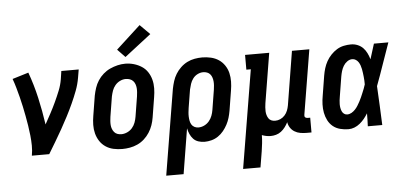

<svg xmlns="http://www.w3.org/2000/svg" viewBox="-60 -911 2620 1244"><g transform="rotate(-5 1250.0 -288.5)"><path d="M117 0Q123 -33 122.5 -66Q122 -99 118.5 -131.5Q115 -164 110 -196Q105 -228 99 -259.5Q93 -291 86.5 -322Q80 -353 72 -384Q64 -415 55.5 -445.5Q47 -476 36 -506L141 -538Q171 -456 190.5 -369.5Q210 -283 223 -194Q242 -228 260.5 -262.5Q279 -297 295.5 -332.5Q312 -368 326.5 -404Q341 -440 347 -477L355 -530H468L459 -477Q452 -435 436.5 -394Q421 -353 402.5 -312.5Q384 -272 363.5 -232.5Q343 -193 321 -154Q299 -115 276 -76.5Q253 -38 230 0Z M705 8Q676 8 648 2Q620 -4 597 -19.5Q574 -35 559 -58Q544 -81 537 -108Q530 -135 530.5 -164Q531 -193 536 -222L557 -352Q562 -377 570 -401.5Q578 -426 592.5 -448.5Q607 -471 627.5 -489Q648 -507 672 -518Q696 -529 721 -535Q746 -541 771 -541Q800 -541 827.5 -533Q855 -525 878 -510Q901 -495 916 -472Q931 -449 938 -422Q945 -395 944.5 -366Q944 -337 939 -308L918 -178Q914 -153 905.5 -128.5Q897 -104 882.5 -81.5Q868 -59 848 -41Q828 -23 804 -12Q780 -1 754.5 3.5Q729 8 705 8ZM707 -88Q726 -88 745 -96.5Q764 -105 777.5 -120.5Q791 -136 798 -155Q805 -174 808 -193L829 -323Q831 -337 832 -350.5Q833 -364 832 -377Q831 -390 826.5 -402.5Q822 -415 813.5 -424Q805 -433 792.5 -437.5Q780 -442 766 -442Q747 -442 728.5 -433Q710 -424 697 -408.5Q684 -393 677.5 -374.5Q671 -356 667 -337L646 -207Q644 -193 643 -179.5Q642 -166 643 -153Q644 -140 648.5 -128Q653 -116 661 -106.5Q669 -97 681 -92.5Q693 -88 707 -88ZM777 -584 727 -636 886 -782 950 -718Z M973 205 1065 -352Q1070 -377 1077.5 -401Q1085 -425 1098.5 -447Q1112 -469 1131.5 -487.5Q1151 -506 1174 -517.5Q1197 -529 1222 -533.5Q1247 -538 1271 -538Q1300 -538 1328 -531.5Q1356 -525 1378.5 -510Q1401 -495 1416.5 -472Q1432 -449 1438.5 -422Q1445 -395 1444.5 -366Q1444 -337 1439 -308L1418 -178Q1414 -155 1407.5 -133Q1401 -111 1390 -90Q1379 -69 1363.5 -50Q1348 -31 1328 -17.5Q1308 -4 1285 2Q1262 8 1240 8Q1219 8 1199.5 1.5Q1180 -5 1167 -19Q1154 -33 1146 -51Q1138 -69 1134 -89L1086 205ZM1208 -88Q1228 -88 1246.5 -97Q1265 -106 1278 -121.5Q1291 -137 1298 -155.5Q1305 -174 1308 -193L1329 -323Q1331 -337 1332 -350Q1333 -363 1332 -376Q1331 -389 1327 -401.5Q1323 -414 1315 -423.5Q1307 -433 1295 -437.5Q1283 -442 1269 -442Q1251 -442 1233 -433Q1215 -424 1203 -408Q1191 -392 1185 -373.5Q1179 -355 1175 -337L1156 -220Q1154 -206 1152.5 -192Q1151 -178 1151.5 -164Q1152 -150 1154.5 -136.5Q1157 -123 1163.5 -112Q1170 -101 1182 -94.5Q1194 -88 1208 -88Z M1473 205 1579 -434H1550V-530H1707L1654 -207Q1652 -194 1651 -180.5Q1650 -167 1650.5 -154.5Q1651 -142 1654.5 -130Q1658 -118 1664.5 -108Q1671 -98 1682.5 -93Q1694 -88 1707 -88Q1725 -88 1741.5 -95.5Q1758 -103 1770 -116.5Q1782 -130 1788.5 -146.5Q1795 -163 1798 -180L1855 -530H1968L1899 -111Q1898 -107 1898.5 -102Q1899 -97 1902 -94Q1905 -91 1909.5 -89.5Q1914 -88 1918 -88H1935V8H1902Q1882 8 1862 4.5Q1842 1 1825 -9.5Q1808 -20 1797.5 -36.5Q1787 -53 1784 -72Q1776 -56 1764.5 -40.5Q1753 -25 1738 -13.5Q1723 -2 1705 3Q1687 8 1670 8Q1655 8 1640.5 5Q1626 2 1613 -3Q1613 23 1610 49.5Q1607 76 1603 102L1586 205Z M2176 8Q2149 8 2122 1Q2095 -6 2075 -22.5Q2055 -39 2043 -62.5Q2031 -86 2026 -112.5Q2021 -139 2022 -167Q2023 -195 2028 -222L2049 -352Q2053 -376 2060 -399Q2067 -422 2079 -443.5Q2091 -465 2108.5 -483.5Q2126 -502 2147 -515Q2168 -528 2192 -533Q2216 -538 2239 -538Q2262 -538 2282.5 -529.5Q2303 -521 2317.5 -506Q2332 -491 2341.5 -471.5Q2351 -452 2357 -431Q2365 -456 2372.5 -480.5Q2380 -505 2388 -530H2482Q2457 -461 2433.5 -392Q2410 -323 2384 -254Q2388 -191 2390.5 -127.5Q2393 -64 2396 0H2302Q2303 -21 2303.5 -42Q2304 -63 2304 -84Q2293 -66 2280 -50Q2267 -34 2250.5 -20.5Q2234 -7 2215 0.5Q2196 8 2176 8ZM2176 -88Q2191 -88 2204 -95.5Q2217 -103 2227.5 -114Q2238 -125 2246 -138Q2254 -151 2261 -164Q2268 -177 2274 -190.5Q2280 -204 2285.5 -217.5Q2291 -231 2296.5 -244.5Q2302 -258 2306 -272Q2306 -285 2305.5 -297.5Q2305 -310 2303.5 -322.5Q2302 -335 2300.5 -347.5Q2299 -360 2296.5 -372.5Q2294 -385 2290 -396.5Q2286 -408 2279.5 -418Q2273 -428 2262.5 -435Q2252 -442 2239 -442Q2222 -442 2206.5 -431Q2191 -420 2181.5 -404Q2172 -388 2167 -371Q2162 -354 2159 -337L2138 -207Q2136 -195 2134.5 -183Q2133 -171 2133 -158.5Q2133 -146 2135 -134.5Q2137 -123 2141.5 -112.5Q2146 -102 2155 -95Q2164 -88 2176 -88Z"/></g></svg>

Font: Iosevka Slab Oblique
Style: Bold
Weight: 700
Italic angle: -9°
Monospace: yes
Designer: Belleve Invis
Foundry: Belleve Invis
Version: Version 11.1.1; ttfautohint (v1.8.3)